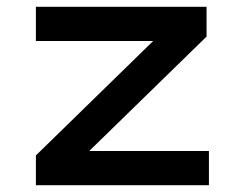

<svg xmlns="http://www.w3.org/2000/svg" viewBox="-20 -547 723 567"><path d="M86 0V-88L457 -450L469 -426H86V-527H590V-439L226 -84L211 -101H597V0Z"/></svg>

Font: Lexend Peta Medium
Style: Regular
Weight: 500
Designer: Bonnie Shaver-Troup, Thomas Jockin
Foundry: Lexend
Version: Version 1.007